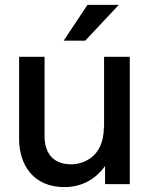

<svg xmlns="http://www.w3.org/2000/svg" viewBox="-20 -752 608 784"><path d="M162 -196V-520H58V-185C58 -78 117 12 243 12C319 12 374 -25 409 -74V0H510V-520H405V-232H404C404 -104 311 -81 271 -81C195 -81 162 -129 162 -196ZM240 -586H328L465 -732H337Z"/></svg>

Font: Aspekta 500
Style: Regular
Weight: 500
Designer: Ivo Dolenc
Version: Version 2.100